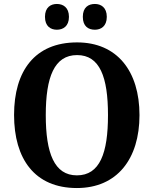

<svg xmlns="http://www.w3.org/2000/svg" viewBox="-20 -939 776 969"><path d="M459 -789C489 -789 519 -806 519 -854C519 -902 489 -919 459 -919C426 -919 398 -902 398 -854C398 -806 426 -789 459 -789ZM267 -789C298 -789 328 -806 328 -854C328 -902 298 -919 267 -919C236 -919 207 -902 207 -854C207 -806 236 -789 267 -789ZM368 10C571 10 684 -137 684 -358C684 -580 571 -725 369 -725C155 -725 51 -580 51 -359C51 -137 155 10 368 10ZM368 -54C254 -54 211 -166 211 -358C211 -550 254 -661 369 -661C484 -661 525 -550 525 -358C525 -166 484 -54 368 -54Z"/></svg>

Font: Noto Serif Georgian SemiCondensed Bold
Style: Regular
Weight: 700
Width: 4
Designer: Monotype Design Team, Akaki Razmadze
Foundry: Google LLC
Version: Version 2.003